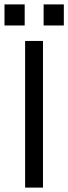

<svg xmlns="http://www.w3.org/2000/svg" viewBox="-35 -852 310 872"><path d="M-14.6 -736.3V-832H77.1V-736.3ZM163.1 -736.3V-832H254.9V-736.3ZM160.2 -666V0H79.1V-666Z"/></svg>

Font: BF_TEXT
Style: Regular
Weight: 400
Foundry: EA DICE
Version: Version 1.404